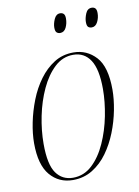

<svg xmlns="http://www.w3.org/2000/svg" viewBox="-84 -784 616 850"><g transform="rotate(-10 224.5 -358.5)"><path d="M175 10Q112 10 72.5 -36.5Q33 -83 33 -180Q33 -223 43 -272.5Q53 -322 72 -370.5Q91 -419 120 -458.5Q149 -498 187 -522Q225 -546 274 -546Q334 -546 375 -501.5Q416 -457 416 -354Q416 -312 406.5 -262.5Q397 -213 378 -165Q359 -117 330.5 -77.5Q302 -38 263 -14Q224 10 175 10ZM177 0Q226 0 263 -34.5Q300 -69 325 -124.5Q350 -180 362.5 -243.5Q375 -307 375 -364Q375 -453 348 -494.5Q321 -536 271 -536Q224 -536 187.5 -502Q151 -468 125.5 -413Q100 -358 87 -294Q74 -230 74 -170Q74 -77 101.5 -38.5Q129 0 177 0ZM374 -641Q364 -641 358 -646.5Q352 -652 352 -669Q352 -686 360.5 -706.5Q369 -727 388 -727Q398 -727 404 -721Q410 -715 410 -699Q410 -678 400.5 -659.5Q391 -641 374 -641ZM232 -641Q223 -641 216.5 -646.5Q210 -652 210 -669Q210 -686 219 -706.5Q228 -727 246 -727Q256 -727 262 -721Q268 -715 268 -700Q268 -678 259 -659.5Q250 -641 232 -641Z"/></g></svg>

Font: Noto Serif Display Condensed ExtraLight
Style: Italic
Weight: 200
Width: 3
Italic angle: -12°
Designer: Monotype Design Team
Foundry: Monotype Imaging Inc.
Version: Version 2.009